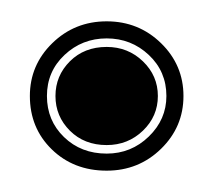

<svg xmlns="http://www.w3.org/2000/svg" viewBox="-20 -397 200 180"><path d="M80 -237Q49 -237 28.5 -257Q8 -277 8 -307Q8 -336 29 -356.5Q50 -377 80 -377Q110 -377 131 -356.5Q152 -336 152 -307Q152 -278 131 -257.5Q110 -237 80 -237ZM80 -253Q103 -253 119.5 -269Q136 -285 136 -307Q136 -330 119.5 -345.5Q103 -361 80 -361Q57 -361 40.5 -345.5Q24 -330 24 -307Q24 -284 40 -268.5Q56 -253 80 -253ZM80 -261Q59 -261 45.5 -274.5Q32 -288 32 -307Q32 -326 45.5 -339.5Q59 -353 80 -353Q100 -353 114 -339.5Q128 -326 128 -307Q128 -288 114 -274.5Q100 -261 80 -261Z"/></svg>

Font: Alumni Sans Collegiate One
Style: Regular
Weight: 400
Designer: Robert E. Leuschke
Foundry: Robert E. Leuschke
Version: Version 1.100